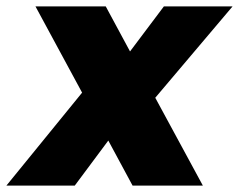

<svg xmlns="http://www.w3.org/2000/svg" viewBox="-60 -581 748 601"><path d="M355 0H575L426 -275L668 -561H453L347 -420L271 -561H51L197 -291L-40 0H174L279 -141Z"/></svg>

Font: SVN-Poppins ExtraBold
Style: Italic
Weight: 800
Italic angle: -10°
Designer: Ninad Kale (Devanagari), Jonny Pinhorn (Latin)
Foundry: Indian Type Foundry
Version: Version 3.002 2017